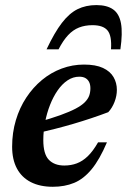

<svg xmlns="http://www.w3.org/2000/svg" viewBox="-20 -704 487 736"><path d="M284 -410Q260 -410 239 -396Q218 -382 201 -357.5Q184 -333 171.8 -301.8Q159.5 -270.5 152.8 -235.8Q146 -201 146 -167Q146 -113.5 167.2 -91.5Q188.5 -69.5 226.5 -69.5Q252.5 -69.5 274.5 -77.8Q296.5 -86 316.5 -105.2Q336.5 -124.5 356 -158.5H390Q362 -92.5 331.2 -55.2Q300.5 -18 264.2 -3Q228 12 182.5 12Q133 12 98 -6Q63 -24 44.8 -58.2Q26.5 -92.5 26.5 -141.5Q26.5 -195.5 40.8 -243.2Q55 -291 80.8 -330Q106.5 -369 141 -397.5Q175.5 -426 216.5 -441.2Q257.5 -456.5 302 -456.5Q347 -456.5 374.8 -443.5Q402.5 -430.5 415.2 -408.5Q428 -386.5 428 -359.5Q428 -336.5 419 -313.2Q410 -290 395 -274Q363.5 -262 329.8 -250.8Q296 -239.5 261 -229.2Q226 -219 190.8 -210Q155.5 -201 121 -193L123 -235Q175 -249.5 211 -262.5Q247 -275.5 269.8 -287.5Q292.5 -299.5 304.8 -311.8Q317 -324 321.8 -337Q326.5 -350 326.5 -365.5Q326.5 -379.5 321.8 -389.2Q317 -399 307.8 -404.5Q298.5 -410 284 -410ZM334.5 -607.5Q306 -607.5 283 -598.5Q260 -589.5 241 -569.2Q222 -549 204.5 -515H158.5Q189 -579.5 217.2 -616.2Q245.5 -653 277.2 -668.8Q309 -684.5 349.5 -684.5Q390 -684.5 413.5 -668Q437 -651.5 443.8 -614.5Q450.5 -577.5 441.5 -515H405.5Q409 -567 392.2 -587.2Q375.5 -607.5 334.5 -607.5Z"/></svg>

Font: Newsreader 16pt 16pt SemiBold
Style: Italic
Weight: 600
Italic angle: -17°
Version: Version 1.003